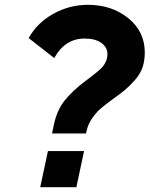

<svg xmlns="http://www.w3.org/2000/svg" viewBox="-20 -777 621 797"><path d="M196 -223 204 -261Q217 -321 249 -360.5Q281 -400 331 -438Q392 -483 407 -501Q426 -525 426 -552Q426 -581 400.5 -599Q375 -617 331 -617Q250 -617 205 -536L99 -619Q134 -682 201 -719.5Q268 -757 345 -757Q444 -757 512.5 -701.5Q581 -646 581 -559Q581 -525 571.5 -497Q562 -469 539 -443.5Q516 -418 498.5 -403.5Q481 -389 445 -363Q415 -341 398 -326.5Q381 -312 363.5 -287.5Q346 -263 340 -236L337 -223ZM147 0 179 -150H329L297 0Z"/></svg>

Font: Plus Jakarta Display
Style: Bold Italic
Weight: 700
Italic angle: -12°
Designer: Gumpita Rahayu
Foundry: Tokotype Studio
Version: Version 1.000;hotconv 1.0.109;makeotfexe 2.5.65596